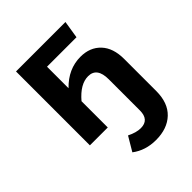

<svg xmlns="http://www.w3.org/2000/svg" viewBox="-212 -641 972 972"><g transform="rotate(-45 273.5 -155.5)"><path d="M358 -351Q426 -351 466.5 -308Q507 -265 507 -187V43Q507 128 459.5 173Q412 218 331 218Q256 218 202 177L247 101Q287 121 319 121Q379 121 379 54V-169Q379 -254 316 -254Q259 -254 203 -188V0H75V-529H429L414 -435H203V-281Q271 -351 358 -351Z"/></g></svg>

Font: FiraGO Medium
Style: Regular
Weight: 500
Designer: bBox Type
Foundry: bBox Type GmbH
Version: Version 1.001;PS 001.001;hotconv 1.0.88;makeotf.lib2.5.64775